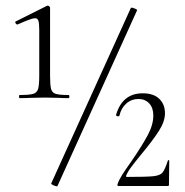

<svg xmlns="http://www.w3.org/2000/svg" viewBox="-20 -654 649 675"><path d="M49 -320Q83 -320 96.5 -324Q110 -328 114 -341.5Q118 -355 118 -389V-508V-549Q118 -572 115 -581Q112 -590 103 -590Q91 -590 42 -568H41Q37 -568 34.5 -573Q32 -578 36 -579L146 -634H148Q151 -634 153.5 -631.5Q156 -629 156 -627V-389Q156 -355 159.5 -341.5Q163 -328 176 -324Q189 -320 221 -320Q224 -320 224 -314.5Q224 -309 221 -309Q199 -309 186 -310L138 -311L87 -310Q73 -309 49 -309Q47 -309 47 -314.5Q47 -320 49 -320ZM180 1Q175 1 167 -3Q159 -7 160 -9L440 -626Q440 -627 443 -627Q447 -627 455 -623.5Q463 -620 462 -618L182 0Q182 1 180 1ZM442 -87Q479 -141 499 -178Q519 -215 519 -248Q519 -275 504.5 -290.5Q490 -306 467 -306Q442 -306 424 -290Q406 -274 400 -248Q400 -245 396 -245Q393 -245 390 -246.5Q387 -248 388 -250Q410 -326 482 -326Q520 -326 540 -306.5Q560 -287 560 -256Q560 -227 538.5 -193.5Q517 -160 478 -113Q455 -85 441.5 -67Q428 -49 423 -35Q423 -32 426 -32Q495 -32 519 -34.5Q543 -37 551.5 -47.5Q560 -58 570 -89Q570 -91 572.5 -91Q575 -91 575 -89L574 -5Q574 0 570 0H396Q392 0 393 -6Q398 -21 409 -38.5Q420 -56 442 -87Z"/></svg>

Font: Cormorant Unicase Light
Style: Regular
Weight: 300
Designer: Christian Thalmann (Catharsis Fonts)
Foundry: Catharsis Fonts
Version: Version 4.000